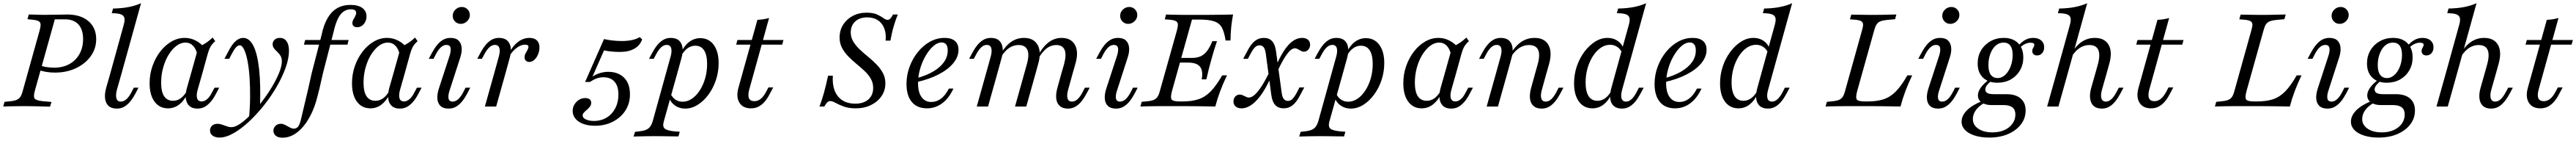

<svg xmlns="http://www.w3.org/2000/svg" viewBox="-29 -661 16024 875"><path d="M123.4 -2.4Q99.2 -2.4 74.2 -2Q49.2 -1.6 27.8 -1.2Q6.5 -0.8 -8.9 0L-0.8 -29L31.5 -32.3Q58.9 -34.7 74.2 -41.1Q89.5 -47.6 98 -60.5Q106.5 -73.4 112.9 -98.4L217.7 -472.6Q224.2 -496.8 223.4 -510.1Q222.6 -523.4 210.9 -529.8Q199.2 -536.3 172.6 -538.7L141.9 -541.9L150 -571Q164.5 -571 185.5 -570.2Q206.5 -569.4 231.5 -569Q256.5 -568.5 281.5 -569.4H285.5Q322.6 -569.4 349.6 -570.2Q376.6 -571 388.7 -571Q472.6 -571 521 -529.8Q569.4 -488.7 569.4 -417.7Q569.4 -359.7 535.5 -312.5Q501.6 -265.3 443.5 -237.9Q385.5 -210.5 312.9 -210.5Q283.1 -210.5 255.6 -215.3Q228.2 -220.2 208.1 -228.2L215.3 -257.3Q230.6 -250 255.2 -245.6Q279.8 -241.1 307.3 -241.1Q362.1 -241.1 402.4 -263.3Q442.7 -285.5 465.3 -325.8Q487.9 -366.1 487.9 -418.5Q487.9 -477.4 458.9 -509.3Q429.8 -541.1 375.8 -541.1H312.1L187.9 -98.4Q178.2 -62.9 185.5 -50.8Q192.7 -38.7 229.8 -33.9L291.1 -28.2L282.3 0.8Q266.9 0.8 248.4 0Q229.8 -0.8 208.9 -1.2Q187.9 -1.6 165.3 -2Q142.7 -2.4 119.4 -2.4H123.4Z M657.3 -206.5 740.3 -505.6Q748.4 -533.9 744.8 -549.6Q741.1 -565.3 722.6 -572.2Q704 -579 666.1 -579L674.2 -608.1Q728.2 -608.9 771.4 -617.3Q814.5 -625.8 848.4 -641.1L727.4 -206.5ZM698.4 -104.8Q689.5 -71 695.2 -50.8Q700.8 -30.6 722.6 -30.6Q741.1 -30.6 757.3 -45.2Q773.4 -59.7 787.9 -87.1L803.2 -116.9H832.3L814.5 -82.3Q800 -54.8 783.1 -33.5Q766.1 -12.1 745.2 0.4Q724.2 12.9 697.6 12.9Q664.5 12.9 646.4 -3.6Q628.2 -20.2 624.6 -49.6Q621 -79 631.5 -116.1L657.3 -206.5H727.4Z M1016.1 11.3Q962.9 11.3 932.3 -30.2Q901.6 -71.8 901.6 -144.4Q901.6 -200 919.4 -250.8Q937.1 -301.6 967.7 -341.1Q998.4 -380.6 1037.5 -403.2Q1076.6 -425.8 1120.2 -425.8Q1157.3 -425.8 1190.7 -408.1Q1224.2 -390.3 1249.2 -357.3L1199.2 -318.5Q1191.9 -355.6 1172.6 -376.2Q1153.2 -396.8 1124.2 -396.8Q1095.2 -396.8 1068.1 -376.2Q1041.1 -355.6 1019.8 -321Q998.4 -286.3 985.9 -241.5Q973.4 -196.8 973.4 -148.4Q973.4 -91.1 992.3 -63.3Q1011.3 -35.5 1047.6 -35.5Q1074.2 -35.5 1096.4 -52Q1118.5 -68.5 1136.3 -100.8L1135.5 -76.6Q1115.3 -34.7 1084.7 -11.7Q1054 11.3 1016.1 11.3ZM1159.7 -206.5 1205.6 -370.2Q1228.2 -379 1251.6 -394.4Q1275 -409.7 1293.5 -428.2L1309.7 -405.6Q1296.8 -394.4 1288.3 -383.1Q1279.8 -371.8 1274.2 -358.5Q1268.5 -345.2 1262.9 -325.8L1229.8 -206.5ZM1200.8 -104.8Q1191.1 -71 1197.2 -51.2Q1203.2 -31.5 1225 -31.5Q1242.7 -31.5 1259.3 -45.6Q1275.8 -59.7 1289.5 -87.1L1305.6 -116.9H1334.7L1316.1 -82.3Q1302.4 -54.8 1285.1 -33.5Q1267.7 -12.1 1247.2 0.4Q1226.6 12.9 1199.2 12.9Q1166.9 12.9 1148.8 -3.6Q1130.6 -20.2 1127 -49.6Q1123.4 -79 1133.9 -116.1L1159.7 -206.5H1229.8Z M1336.3 192.7Q1310.5 192.7 1294 181Q1277.4 169.4 1277.4 149.2Q1277.4 129.8 1290.7 118.5Q1304 107.3 1324.2 107.3Q1335.5 107.3 1346.4 110.5Q1357.3 113.7 1367.7 117.7Q1378.2 121.8 1388.7 125Q1399.2 128.2 1410.5 128.2Q1433.9 128.2 1465.7 106.5Q1497.6 84.7 1532.7 48.4Q1567.7 12.1 1602 -32.7Q1636.3 -77.4 1663.7 -123.4Q1691.1 -169.4 1707.7 -210.5Q1724.2 -251.6 1724.2 -280.6Q1724.2 -300.8 1715.7 -314.9Q1707.3 -329 1695.6 -339.5Q1683.9 -350 1675.4 -360.9Q1666.9 -371.8 1666.9 -386.3Q1666.9 -403.2 1679 -414.5Q1691.1 -425.8 1712.1 -425.8Q1738.7 -425.8 1753.6 -404.8Q1768.5 -383.9 1768.5 -346Q1768.5 -299.2 1748 -241.5Q1727.4 -183.9 1692.3 -123.4Q1657.3 -62.9 1612.1 -6.5Q1566.9 50 1518.5 94.8Q1470.2 139.5 1423 166.1Q1375.8 192.7 1336.3 192.7ZM1518.5 86.3Q1525.8 16.1 1526.6 -52Q1527.4 -120.2 1523.4 -179.4Q1519.4 -238.7 1510.5 -283.9Q1501.6 -329 1489.1 -354.4Q1476.6 -379.8 1462.1 -379.8Q1450.8 -379.8 1439.1 -367.3Q1427.4 -354.8 1412.1 -325.8L1396.8 -296H1366.9L1391.9 -342.7Q1413.7 -385.5 1436.3 -405.6Q1458.9 -425.8 1483.9 -425.8Q1521.8 -425.8 1546.8 -377.4Q1571.8 -329 1582.7 -231.9Q1593.5 -134.7 1587.9 11.3Q1578.2 23.4 1567.7 35.1Q1557.3 46.8 1545.2 59.3Q1533.1 71.8 1518.5 86.3Z M1909.7 -206.5 1971 -442.7Q1983.9 -505.6 2008.1 -547.6Q2032.3 -589.5 2068.1 -610.1Q2104 -630.6 2150.8 -630.6Q2198.4 -630.6 2224.6 -611.7Q2250.8 -592.7 2250.8 -558.9Q2250.8 -531.5 2233.9 -511.7Q2216.9 -491.9 2192.7 -491.9Q2179 -491.9 2171 -498.8Q2162.9 -505.6 2162.9 -517.7Q2162.9 -529 2169 -539.5Q2175 -550 2180.6 -560.5Q2186.3 -571 2186.3 -581.5Q2186.3 -603.2 2154 -603.2Q2112.1 -603.2 2086.3 -567.3Q2060.5 -531.5 2045.2 -459.7L1979.8 -206.5ZM1861.3 -383.9 1869.4 -412.9H2139.5L2132.3 -383.9ZM1958.1 -111.3 1947.6 -70.2Q1929.8 5.6 1897.6 64.5Q1865.3 123.4 1823.4 157.3Q1781.5 191.1 1733.9 193.5Q1704.8 194.4 1689.1 183.5Q1673.4 172.6 1671.8 152.4Q1671 133.9 1683.5 121Q1696 108.1 1714.5 107.3Q1726.6 106.5 1737.9 111.3Q1749.2 116.1 1759.3 122.2Q1769.4 128.2 1779.8 133.1Q1790.3 137.9 1800.8 137.1Q1816.1 136.3 1825.4 124.6Q1834.7 112.9 1841.9 84.7L1887.9 -108.9L1909.7 -206.5H1979.8Z M2275 11.3Q2221.8 11.3 2191.1 -30.2Q2160.5 -71.8 2160.5 -144.4Q2160.5 -200 2178.2 -250.8Q2196 -301.6 2226.6 -341.1Q2257.3 -380.6 2296.4 -403.2Q2335.5 -425.8 2379 -425.8Q2416.1 -425.8 2449.6 -408.1Q2483.1 -390.3 2508.1 -357.3L2458.1 -318.5Q2450.8 -355.6 2431.5 -376.2Q2412.1 -396.8 2383.1 -396.8Q2354 -396.8 2327 -376.2Q2300 -355.6 2278.6 -321Q2257.3 -286.3 2244.8 -241.5Q2232.3 -196.8 2232.3 -148.4Q2232.3 -91.1 2251.2 -63.3Q2270.2 -35.5 2306.5 -35.5Q2333.1 -35.5 2355.2 -52Q2377.4 -68.5 2395.2 -100.8L2394.4 -76.6Q2374.2 -34.7 2343.5 -11.7Q2312.9 11.3 2275 11.3ZM2418.5 -206.5 2464.5 -370.2Q2487.1 -379 2510.5 -394.4Q2533.9 -409.7 2552.4 -428.2L2568.5 -405.6Q2555.6 -394.4 2547.2 -383.1Q2538.7 -371.8 2533.1 -358.5Q2527.4 -345.2 2521.8 -325.8L2488.7 -206.5ZM2459.7 -104.8Q2450 -71 2456 -51.2Q2462.1 -31.5 2483.9 -31.5Q2501.6 -31.5 2518.1 -45.6Q2534.7 -59.7 2548.4 -87.1L2564.5 -116.9H2593.5L2575 -82.3Q2561.3 -54.8 2544 -33.5Q2526.6 -12.1 2506 0.4Q2485.5 12.9 2458.1 12.9Q2425.8 12.9 2407.7 -3.6Q2389.5 -20.2 2385.9 -49.6Q2382.3 -79 2392.7 -116.1L2418.5 -206.5H2488.7Z M2768.5 -102.4Q2757.3 -70.2 2760.9 -50.4Q2764.5 -30.6 2786.3 -30.6Q2804.8 -30.6 2821 -45.2Q2837.1 -59.7 2851.6 -87.1L2866.9 -116.9H2896L2878.2 -82.3Q2863.7 -54.8 2846.8 -33.5Q2829.8 -12.1 2808.9 0.4Q2787.9 12.9 2761.3 12.9Q2728.2 12.9 2710.9 -3.6Q2693.5 -20.2 2691.5 -48.8Q2689.5 -77.4 2701.6 -113.7L2766.1 -310.5Q2777.4 -343.5 2773.8 -362.9Q2770.2 -382.3 2747.6 -382.3Q2729.8 -382.3 2713.7 -367.7Q2697.6 -353.2 2683.1 -325.8L2667.7 -296H2637.9L2656.5 -330.6Q2671 -358.1 2687.9 -379.4Q2704.8 -400.8 2725.8 -413.3Q2746.8 -425.8 2773.4 -425.8Q2806.5 -425.8 2823.4 -409.3Q2840.3 -392.7 2842.7 -364.5Q2845.2 -336.3 2832.3 -299.2ZM2837.1 -512.9Q2816.1 -512.9 2801.6 -527.4Q2787.1 -541.9 2787.1 -562.9Q2787.1 -585.5 2804 -601.6Q2821 -617.7 2843.5 -617.7Q2864.5 -617.7 2879 -603.2Q2893.5 -588.7 2893.5 -567.7Q2893.5 -546 2876.6 -529.4Q2859.7 -512.9 2837.1 -512.9Z M3045.2 -206.5 3073.4 -308.1Q3083.1 -341.9 3077.4 -362.1Q3071.8 -382.3 3049.2 -382.3Q3031.5 -382.3 3015.3 -367.7Q2999.2 -353.2 2984.7 -325.8L2968.5 -296H2939.5L2958.1 -330.6Q2972.6 -358.1 2989.5 -379.4Q3006.5 -400.8 3027.4 -413.3Q3048.4 -425.8 3075 -425.8Q3108.1 -425.8 3126.2 -409.3Q3144.4 -392.7 3148 -363.7Q3151.6 -334.7 3140.3 -296.8L3115.3 -206.5ZM2987.1 0 3045.2 -206.5H3115.3L3057.3 0ZM3263.7 -276.6Q3250 -276.6 3241.9 -284.7Q3233.9 -292.7 3233.9 -305.6Q3233.9 -318.5 3240.3 -329.8Q3246.8 -341.1 3252.4 -351.6Q3258.1 -362.1 3258.1 -371Q3258.1 -383.9 3236.3 -383.9Q3212.1 -383.9 3185.1 -364.1Q3158.1 -344.4 3138.7 -311.3L3139.5 -334.7Q3162.9 -379 3195.2 -402.4Q3227.4 -425.8 3264.5 -425.8Q3294.4 -425.8 3310.5 -410.5Q3326.6 -395.2 3326.6 -366.9Q3326.6 -343.5 3317.7 -323Q3308.9 -302.4 3294.4 -289.5Q3279.8 -276.6 3263.7 -276.6Z M3671.8 119.4Q3630.6 119.4 3599.6 108.1Q3568.5 96.8 3550.8 75.8Q3533.1 54.8 3533.1 28.2Q3533.1 -4.8 3556.5 -28.6Q3579.8 -52.4 3612.1 -52.4Q3629 -52.4 3638.7 -44.8Q3648.4 -37.1 3648.4 -22.6Q3648.4 -9.7 3640.3 0.8Q3632.3 11.3 3621.8 20.2Q3611.3 29 3603.2 37.5Q3595.2 46 3595.2 55.6Q3595.2 71 3615.3 80.2Q3635.5 89.5 3665.3 89.5Q3710.5 89.5 3744.8 68.5Q3779 47.6 3798.4 10.5Q3817.7 -26.6 3817.7 -74.2Q3817.7 -126.6 3793.5 -154Q3769.4 -181.5 3724.2 -181.5Q3702.4 -181.5 3683.1 -174.6Q3663.7 -167.7 3640.3 -152.4H3610.5L3728.2 -418.5Q3754 -412.9 3781.5 -409.7Q3808.9 -406.5 3839.5 -406.5Q3874.2 -406.5 3902.4 -412.5Q3930.6 -418.5 3950 -430.6L3965.3 -416.9Q3952.4 -379 3916.9 -358.9Q3881.5 -338.7 3827.4 -338.7Q3800.8 -338.7 3775.4 -341.1Q3750 -343.5 3728.2 -348.4L3656.5 -185.5Q3676.6 -199.2 3702.4 -207.3Q3728.2 -215.3 3754 -215.3Q3816.1 -215.3 3852.8 -179Q3889.5 -142.7 3889.5 -75Q3889.5 -19.4 3861.3 24.6Q3833.1 68.5 3783.5 94Q3733.9 119.4 3671.8 119.4Z M4326.6 -424.2Q4379.8 -424.2 4410.5 -382.7Q4441.1 -341.1 4441.1 -269.4Q4441.1 -214.5 4424.2 -164.1Q4407.3 -113.7 4377.8 -73.8Q4348.4 -33.9 4310.9 -10.5Q4273.4 12.9 4233.1 12.9Q4197.6 12.9 4170.6 -5.6Q4143.5 -24.2 4133.1 -54.8L4142.7 -78.2Q4154 -54.8 4173.4 -42.3Q4192.7 -29.8 4216.9 -29.8Q4247.6 -29.8 4275 -48.4Q4302.4 -66.9 4323.8 -100Q4345.2 -133.1 4357.3 -175Q4369.4 -216.9 4369.4 -263.7Q4369.4 -319.4 4350.8 -348.4Q4332.3 -377.4 4295.2 -377.4Q4269.4 -377.4 4246.4 -360.5Q4223.4 -343.5 4207.3 -312.1L4208.1 -336.3Q4228.2 -379 4258.9 -401.6Q4289.5 -424.2 4326.6 -424.2ZM4113.7 -206.5 4141.9 -308.1Q4151.6 -341.9 4146 -362.1Q4140.3 -382.3 4117.7 -382.3Q4100 -382.3 4083.9 -367.7Q4067.7 -353.2 4053.2 -325.8L4037.1 -296H4008.1L4026.6 -330.6Q4041.1 -358.1 4058.1 -379.4Q4075 -400.8 4096 -413.3Q4116.9 -425.8 4143.5 -425.8Q4176.6 -425.8 4194.8 -409.3Q4212.9 -392.7 4216.5 -363.7Q4220.2 -334.7 4208.9 -296.8L4183.9 -206.5ZM4041.1 183.9Q4016.1 183.9 3994.8 184.3Q3973.4 184.7 3953.6 185.1Q3933.9 185.5 3912.1 186.3L3921 157.3L3946.8 154Q3972.6 151.6 3989.1 144.8Q4005.6 137.9 4015.3 124.6Q4025 111.3 4031.5 89.5L4113.7 -206.5H4183.9L4100 92.7Q4091.1 123.4 4104.8 136.3Q4118.5 149.2 4165.3 154L4199.2 156.5L4191.1 185.5Q4171.8 185.5 4147.2 185.1Q4122.6 184.7 4095.6 184.3Q4068.5 183.9 4038.7 183.9H4039.5Z M4589.5 -206.5 4682.3 -537.9Q4700.8 -538.7 4719.4 -541.5Q4737.9 -544.4 4754.8 -549.2L4659.7 -206.5ZM4550 -383.9 4558.1 -412.9H4844.4L4836.3 -383.9ZM4641.9 11.3Q4591.9 11.3 4570.2 -24.2Q4548.4 -59.7 4564.5 -116.9L4589.5 -206.5H4659.7L4631.5 -105.6Q4621.8 -69.4 4629.8 -51.2Q4637.9 -33.1 4663.7 -33.1Q4684.7 -33.1 4702.4 -47.2Q4720.2 -61.3 4735.5 -89.5L4750.8 -118.5H4780.6L4755.6 -71.8Q4744.4 -50 4728.2 -31Q4712.1 -12.1 4691.1 -0.4Q4670.2 11.3 4641.9 11.3Z M5294.4 11.3Q5250 11.3 5219.4 0Q5188.7 -11.3 5168.5 -22.6Q5148.4 -33.9 5135.5 -33.9Q5125.8 -33.9 5117.3 -26.2Q5108.9 -18.5 5098.4 0H5068.5Q5083.1 -38.7 5095.6 -83.1Q5108.1 -127.4 5121.8 -191.1H5151.6Q5146 -109.7 5182.7 -63.7Q5219.4 -17.7 5291.1 -17.7Q5342.7 -17.7 5372.6 -44Q5402.4 -70.2 5402.4 -115.3Q5402.4 -146.8 5387.5 -172.6Q5372.6 -198.4 5348.8 -220.6Q5325 -242.7 5298.4 -264.5Q5271.8 -286.3 5248 -310.5Q5224.2 -334.7 5208.9 -363.3Q5193.5 -391.9 5193.5 -428.2Q5193.5 -472.6 5215.3 -507.3Q5237.1 -541.9 5275 -562.1Q5312.9 -582.3 5361.3 -582.3Q5401.6 -582.3 5425.8 -571.4Q5450 -560.5 5465.3 -549.2Q5480.6 -537.9 5492.7 -537.9Q5501.6 -537.9 5509.3 -546Q5516.9 -554 5525.8 -571H5555.6Q5542.7 -540.3 5530.6 -499.6Q5518.5 -458.9 5509.7 -408.9H5479.8Q5483.9 -453.2 5471 -485.9Q5458.1 -518.5 5431 -535.9Q5404 -553.2 5364.5 -553.2Q5318.5 -553.2 5290.7 -527.8Q5262.9 -502.4 5262.9 -459.7Q5262.9 -429 5278.6 -403.2Q5294.4 -377.4 5318.5 -354.4Q5342.7 -331.5 5370.6 -308.9Q5398.4 -286.3 5422.6 -261.7Q5446.8 -237.1 5462.5 -208.5Q5478.2 -179.8 5478.2 -143.5Q5478.2 -99.2 5454.4 -64.5Q5430.6 -29.8 5389.1 -9.3Q5347.6 11.3 5294.4 11.3Z M5737.1 11.3Q5675.8 11.3 5642.7 -28.2Q5609.7 -67.7 5609.7 -139.5Q5609.7 -196 5629 -247.6Q5648.4 -299.2 5681.5 -339.5Q5714.5 -379.8 5756.9 -402.8Q5799.2 -425.8 5846.8 -425.8Q5888.7 -425.8 5910.9 -406.9Q5933.1 -387.9 5933.1 -351.6Q5933.1 -308.1 5900.8 -269Q5868.5 -229.8 5809.3 -199.2Q5750 -168.5 5669.4 -150.8L5670.2 -175Q5733.1 -191.9 5776.6 -217.7Q5820.2 -243.5 5843.1 -276.2Q5866.1 -308.9 5866.1 -347.6Q5866.1 -372.6 5856.5 -385.1Q5846.8 -397.6 5828.2 -397.6Q5802.4 -397.6 5776.6 -375Q5750.8 -352.4 5729 -315.3Q5707.3 -278.2 5694.4 -233.9Q5681.5 -189.5 5681.5 -145.2Q5681.5 -88.7 5703.2 -58.5Q5725 -28.2 5764.5 -28.2Q5796.8 -28.2 5824.2 -48.8Q5851.6 -69.4 5873.4 -111.3H5901.6Q5874.2 -51.6 5831.9 -20.2Q5789.5 11.3 5737.1 11.3Z M6342.7 -206.5 6358.1 -262.1Q6375 -321 6361.7 -351.2Q6348.4 -381.5 6307.3 -381.5Q6270.2 -381.5 6239.5 -356.9Q6208.9 -332.3 6181.5 -279.8V-300Q6212.9 -363.7 6252 -394.8Q6291.1 -425.8 6340.3 -425.8Q6400.8 -425.8 6425.4 -382.3Q6450 -338.7 6429 -265.3L6412.9 -206.5ZM6573.4 -206.5 6590.3 -264.5Q6605.6 -321.8 6593.1 -351.6Q6580.6 -381.5 6541.1 -381.5Q6505.6 -381.5 6476.2 -356.5Q6446.8 -331.5 6419.4 -279.8V-300Q6450.8 -363.7 6489.1 -394.8Q6527.4 -425.8 6574.2 -425.8Q6633.1 -425.8 6657.3 -382.7Q6681.5 -339.5 6661.3 -268.5L6643.5 -206.5ZM6104.8 -206.5 6133.1 -308.1Q6142.7 -341.9 6137.1 -362.1Q6131.5 -382.3 6108.9 -382.3Q6091.1 -382.3 6075 -367.7Q6058.9 -353.2 6044.4 -325.8L6028.2 -296H5999.2L6017.7 -330.6Q6032.3 -358.1 6049.2 -379.4Q6066.1 -400.8 6087.1 -413.3Q6108.1 -425.8 6134.7 -425.8Q6167.7 -425.8 6185.9 -409.3Q6204 -392.7 6207.7 -363.7Q6211.3 -334.7 6200 -296.8L6175 -206.5ZM6046.8 0 6104.8 -206.5H6175L6116.9 0ZM6284.7 0 6342.7 -206.5H6412.9L6354.8 0ZM6615.3 -104.8Q6605.6 -71 6611.3 -50.8Q6616.9 -30.6 6639.5 -30.6Q6657.3 -30.6 6673.4 -45.2Q6689.5 -59.7 6704 -87.1L6719.4 -116.9H6749.2L6730.6 -82.3Q6716.1 -54.8 6699.2 -33.5Q6682.3 -12.1 6661.3 0.4Q6640.3 12.9 6613.7 12.9Q6581.5 12.9 6562.9 -3.6Q6544.4 -20.2 6541.1 -49.6Q6537.9 -79 6548.4 -116.1L6573.4 -206.5H6643.5Z M6920.2 -102.4Q6908.9 -70.2 6912.5 -50.4Q6916.1 -30.6 6937.9 -30.6Q6956.5 -30.6 6972.6 -45.2Q6988.7 -59.7 7003.2 -87.1L7018.5 -116.9H7047.6L7029.8 -82.3Q7015.3 -54.8 6998.4 -33.5Q6981.5 -12.1 6960.5 0.4Q6939.5 12.9 6912.9 12.9Q6879.8 12.9 6862.5 -3.6Q6845.2 -20.2 6843.1 -48.8Q6841.1 -77.4 6853.2 -113.7L6917.7 -310.5Q6929 -343.5 6925.4 -362.9Q6921.8 -382.3 6899.2 -382.3Q6881.5 -382.3 6865.3 -367.7Q6849.2 -353.2 6834.7 -325.8L6819.4 -296H6789.5L6808.1 -330.6Q6822.6 -358.1 6839.5 -379.4Q6856.5 -400.8 6877.4 -413.3Q6898.4 -425.8 6925 -425.8Q6958.1 -425.8 6975 -409.3Q6991.9 -392.7 6994.4 -364.5Q6996.8 -336.3 6983.9 -299.2ZM6988.7 -512.9Q6967.7 -512.9 6953.2 -527.4Q6938.7 -541.9 6938.7 -562.9Q6938.7 -585.5 6955.6 -601.6Q6972.6 -617.7 6995.2 -617.7Q7016.1 -617.7 7030.6 -603.2Q7045.2 -588.7 7045.2 -567.7Q7045.2 -546 7028.2 -529.4Q7011.3 -512.9 6988.7 -512.9Z M7197.6 -2.4Q7172.6 -2.4 7148 -2Q7123.4 -1.6 7101.6 -1.2Q7079.8 -0.8 7064.5 0L7072.6 -29L7104.8 -32.3Q7132.3 -34.7 7147.6 -41.1Q7162.9 -47.6 7171.4 -60.5Q7179.8 -73.4 7186.3 -98.4L7291.9 -472.6Q7298.4 -496.8 7297.6 -510.1Q7296.8 -523.4 7285.5 -529.8Q7274.2 -536.3 7246.8 -538.7L7216.1 -541.1L7224.2 -571Q7237.9 -570.2 7259.3 -569.8Q7280.6 -569.4 7305.6 -569Q7330.6 -568.5 7355.6 -568.5H7453.2Q7485.5 -568.5 7517.3 -569Q7549.2 -569.4 7580.6 -569.8Q7612.1 -570.2 7641.1 -571Q7633.9 -533.9 7629.8 -496Q7625.8 -458.1 7625 -409.7H7594.4Q7587.1 -459.7 7572.2 -488.3Q7557.3 -516.9 7524.6 -528.2Q7491.9 -539.5 7432.3 -539.5H7385.5L7261.3 -96.8Q7250 -55.6 7258.9 -43.5Q7267.7 -31.5 7308.9 -31.5H7327.4Q7384.7 -31.5 7426.2 -45.2Q7467.7 -58.9 7502 -94Q7536.3 -129 7573.4 -193.5H7603.2Q7577.4 -139.5 7560.1 -93.1Q7542.7 -46.8 7530.6 0Q7494.4 -0.8 7462.5 -1.2Q7430.6 -1.6 7397.2 -2Q7363.7 -2.4 7322.6 -2.4H7199.2ZM7284.7 -272.6 7292.7 -301.6H7462.9L7454.8 -272.6ZM7446 -168.5Q7452.4 -202.4 7446 -225.8Q7439.5 -249.2 7419 -260.9Q7398.4 -272.6 7360.5 -272.6L7385.5 -301.6Q7418.5 -301.6 7441.1 -312.5Q7463.7 -323.4 7480.6 -346.4Q7497.6 -369.4 7512.1 -405.6H7541.1Q7525 -358.1 7517.7 -332.7Q7510.5 -307.3 7504.8 -287.1Q7497.6 -262.1 7491.1 -236.7Q7484.7 -211.3 7475 -168.5Z M7955.6 11.3Q7922.6 11.3 7903.6 -8.9Q7884.7 -29 7879 -71L7844.4 -329.8Q7840.3 -356.5 7831 -368.1Q7821.8 -379.8 7805.6 -379.8Q7790.3 -379.8 7777.8 -368.1Q7765.3 -356.5 7750 -327.4L7733.1 -296H7704L7729 -342.7Q7751.6 -387.1 7776.2 -406.5Q7800.8 -425.8 7832.3 -425.8Q7865.3 -425.8 7883.9 -405.6Q7902.4 -385.5 7908.1 -343.5L7943.5 -84.7Q7946.8 -58.9 7956.5 -46.8Q7966.1 -34.7 7982.3 -34.7Q7996.8 -34.7 8009.3 -46Q8021.8 -57.3 8037.9 -87.1L8054 -118.5H8083.9L8058.9 -71.8Q8035.5 -26.6 8011.3 -7.7Q7987.1 11.3 7955.6 11.3ZM7693.5 11.3Q7670.2 11.3 7656.9 -0.4Q7643.5 -12.1 7643.5 -31.5Q7643.5 -50 7654.8 -62.1Q7666.1 -74.2 7682.3 -74.2Q7691.1 -74.2 7698.4 -71Q7705.6 -67.7 7712.5 -64.5Q7719.4 -61.3 7725.8 -58.5Q7732.3 -55.6 7738.7 -55.6Q7756.5 -55.6 7776.6 -73.8Q7796.8 -91.9 7819.8 -127.8Q7842.7 -163.7 7868.5 -216.1L7879.8 -189.5Q7851.6 -125 7821 -80.2Q7790.3 -35.5 7758.1 -12.1Q7725.8 11.3 7693.5 11.3ZM7916.1 -216.1 7903.2 -237.9Q7941.9 -333.1 7983.1 -379.4Q8024.2 -425.8 8071 -425.8Q8093.5 -425.8 8106.9 -414.5Q8120.2 -403.2 8120.2 -383.9Q8120.2 -365.3 8108.9 -352.8Q8097.6 -340.3 8081.5 -340.3Q8073.4 -340.3 8066.1 -344Q8058.9 -347.6 8052.4 -351.2Q8046 -354.8 8039.5 -358.1Q8033.1 -361.3 8025.8 -361.3Q8003.2 -361.3 7975.8 -324.2Q7948.4 -287.1 7916.1 -216.1Z M8466.9 -424.2Q8520.2 -424.2 8550.8 -382.7Q8581.5 -341.1 8581.5 -269.4Q8581.5 -214.5 8564.5 -164.1Q8547.6 -113.7 8518.1 -73.8Q8488.7 -33.9 8451.2 -10.5Q8413.7 12.9 8373.4 12.9Q8337.9 12.9 8310.9 -5.6Q8283.9 -24.2 8273.4 -54.8L8283.1 -78.2Q8294.4 -54.8 8313.7 -42.3Q8333.1 -29.8 8357.3 -29.8Q8387.9 -29.8 8415.3 -48.4Q8442.7 -66.9 8464.1 -100Q8485.5 -133.1 8497.6 -175Q8509.7 -216.9 8509.7 -263.7Q8509.7 -319.4 8491.1 -348.4Q8472.6 -377.4 8435.5 -377.4Q8409.7 -377.4 8386.7 -360.5Q8363.7 -343.5 8347.6 -312.1L8348.4 -336.3Q8368.5 -379 8399.2 -401.6Q8429.8 -424.2 8466.9 -424.2ZM8254 -206.5 8282.3 -308.1Q8291.9 -341.9 8286.3 -362.1Q8280.6 -382.3 8258.1 -382.3Q8240.3 -382.3 8224.2 -367.7Q8208.1 -353.2 8193.5 -325.8L8177.4 -296H8148.4L8166.9 -330.6Q8181.5 -358.1 8198.4 -379.4Q8215.3 -400.8 8236.3 -413.3Q8257.3 -425.8 8283.9 -425.8Q8316.9 -425.8 8335.1 -409.3Q8353.2 -392.7 8356.9 -363.7Q8360.5 -334.7 8349.2 -296.8L8324.2 -206.5ZM8181.5 183.9Q8156.5 183.9 8135.1 184.3Q8113.7 184.7 8094 185.1Q8074.2 185.5 8052.4 186.3L8061.3 157.3L8087.1 154Q8112.9 151.6 8129.4 144.8Q8146 137.9 8155.6 124.6Q8165.3 111.3 8171.8 89.5L8254 -206.5H8324.2L8240.3 92.7Q8231.5 123.4 8245.2 136.3Q8258.9 149.2 8305.6 154L8339.5 156.5L8331.5 185.5Q8312.1 185.5 8287.5 185.1Q8262.9 184.7 8235.9 184.3Q8208.9 183.9 8179 183.9H8179.8Z M8814.5 11.3Q8761.3 11.3 8730.6 -30.2Q8700 -71.8 8700 -144.4Q8700 -200 8717.7 -250.8Q8735.5 -301.6 8766.1 -341.1Q8796.8 -380.6 8835.9 -403.2Q8875 -425.8 8918.5 -425.8Q8955.6 -425.8 8989.1 -408.1Q9022.6 -390.3 9047.6 -357.3L8997.6 -318.5Q8990.3 -355.6 8971 -376.2Q8951.6 -396.8 8922.6 -396.8Q8893.5 -396.8 8866.5 -376.2Q8839.5 -355.6 8818.1 -321Q8796.8 -286.3 8784.3 -241.5Q8771.8 -196.8 8771.8 -148.4Q8771.8 -91.1 8790.7 -63.3Q8809.7 -35.5 8846 -35.5Q8872.6 -35.5 8894.8 -52Q8916.9 -68.5 8934.7 -100.8L8933.9 -76.6Q8913.7 -34.7 8883.1 -11.7Q8852.4 11.3 8814.5 11.3ZM8958.1 -206.5 9004 -370.2Q9026.6 -379 9050 -394.4Q9073.4 -409.7 9091.9 -428.2L9108.1 -405.6Q9095.2 -394.4 9086.7 -383.1Q9078.2 -371.8 9072.6 -358.5Q9066.9 -345.2 9061.3 -325.8L9028.2 -206.5ZM8999.2 -104.8Q8989.5 -71 8995.6 -51.2Q9001.6 -31.5 9023.4 -31.5Q9041.1 -31.5 9057.7 -45.6Q9074.2 -59.7 9087.9 -87.1L9104 -116.9H9133.1L9114.5 -82.3Q9100.8 -54.8 9083.5 -33.5Q9066.1 -12.1 9045.6 0.4Q9025 12.9 8997.6 12.9Q8965.3 12.9 8947.2 -3.6Q8929 -20.2 8925.4 -49.6Q8921.8 -79 8932.3 -116.1L8958.1 -206.5H9028.2Z M9520.2 -206.5 9535.5 -260.5Q9552.4 -321 9538.7 -351.2Q9525 -381.5 9482.3 -381.5Q9444.4 -381.5 9412.5 -356.9Q9380.6 -332.3 9353.2 -279.8V-300Q9384.7 -363.7 9425 -394.8Q9465.3 -425.8 9516.1 -425.8Q9578.2 -425.8 9602.8 -381.9Q9627.4 -337.9 9606.5 -262.9L9590.3 -206.5ZM9276.6 -206.5 9304.8 -308.1Q9314.5 -341.9 9308.9 -362.1Q9303.2 -382.3 9280.6 -382.3Q9262.9 -382.3 9246.8 -367.7Q9230.6 -353.2 9216.1 -325.8L9200 -296H9171L9189.5 -330.6Q9204 -358.1 9221 -379.4Q9237.9 -400.8 9258.9 -413.3Q9279.8 -425.8 9306.5 -425.8Q9339.5 -425.8 9357.7 -409.3Q9375.8 -392.7 9379.4 -363.7Q9383.1 -334.7 9371.8 -296.8L9346.8 -206.5ZM9218.5 0 9276.6 -206.5H9346.8L9288.7 0ZM9562.1 -104.8Q9552.4 -71 9558.1 -50.8Q9563.7 -30.6 9586.3 -30.6Q9604 -30.6 9620.2 -45.2Q9636.3 -59.7 9650.8 -87.1L9666.1 -116.9H9696L9677.4 -82.3Q9662.9 -54.8 9646 -33.5Q9629 -12.1 9608.1 0.4Q9587.1 12.9 9560.5 12.9Q9528.2 12.9 9509.7 -3.6Q9491.1 -20.2 9487.9 -49.6Q9484.7 -79 9495.2 -116.1L9520.2 -206.5H9590.3Z M9876.6 11.3Q9823.4 11.3 9792.7 -30.2Q9762.1 -71.8 9762.1 -143.5Q9762.1 -198.4 9779 -248.8Q9796 -299.2 9825.8 -339.1Q9855.6 -379 9892.7 -402.4Q9929.8 -425.8 9970.2 -425.8Q10006.5 -425.8 10033.5 -407.3Q10060.5 -388.7 10070.2 -358.1L10060.5 -334.7Q10049.2 -358.1 10029.8 -370.6Q10010.5 -383.1 9986.3 -383.1Q9955.6 -383.1 9928.2 -364.5Q9900.8 -346 9879.4 -312.9Q9858.1 -279.8 9846 -237.9Q9833.9 -196 9833.9 -149.2Q9833.9 -93.5 9852.4 -64.5Q9871 -35.5 9908.1 -35.5Q9933.9 -35.5 9956.9 -52.4Q9979.8 -69.4 9996 -100.8L9995.2 -76.6Q9975 -34.7 9944.8 -11.7Q9914.5 11.3 9876.6 11.3ZM10019.4 -206.5 10102.4 -505.6Q10110.5 -533.9 10106.9 -549.6Q10103.2 -565.3 10084.7 -572.2Q10066.1 -579 10028.2 -579L10036.3 -608.1Q10090.3 -608.9 10133.5 -617.3Q10176.6 -625.8 10210.5 -641.1L10089.5 -206.5ZM10061.3 -104.8Q10051.6 -71 10057.3 -50.8Q10062.9 -30.6 10085.5 -30.6Q10103.2 -30.6 10119.4 -45.2Q10135.5 -59.7 10150 -87.1L10165.3 -116.9H10195.2L10176.6 -82.3Q10162.1 -54.8 10145.2 -33.5Q10128.2 -12.1 10107.3 0.4Q10086.3 12.9 10059.7 12.9Q10027.4 12.9 10008.9 -3.6Q9990.3 -20.2 9987.1 -49.6Q9983.9 -79 9994.4 -116.1L10019.4 -206.5H10089.5Z M10390.3 11.3Q10329 11.3 10296 -28.2Q10262.9 -67.7 10262.9 -139.5Q10262.9 -196 10282.3 -247.6Q10301.6 -299.2 10334.7 -339.5Q10367.7 -379.8 10410.1 -402.8Q10452.4 -425.8 10500 -425.8Q10541.9 -425.8 10564.1 -406.9Q10586.3 -387.9 10586.3 -351.6Q10586.3 -308.1 10554 -269Q10521.8 -229.8 10462.5 -199.2Q10403.2 -168.5 10322.6 -150.8L10323.4 -175Q10386.3 -191.9 10429.8 -217.7Q10473.4 -243.5 10496.4 -276.2Q10519.4 -308.9 10519.4 -347.6Q10519.4 -372.6 10509.7 -385.1Q10500 -397.6 10481.5 -397.6Q10455.6 -397.6 10429.8 -375Q10404 -352.4 10382.3 -315.3Q10360.5 -278.2 10347.6 -233.9Q10334.7 -189.5 10334.7 -145.2Q10334.7 -88.7 10356.5 -58.5Q10378.2 -28.2 10417.7 -28.2Q10450 -28.2 10477.4 -48.8Q10504.8 -69.4 10526.6 -111.3H10554.8Q10527.4 -51.6 10485.1 -20.2Q10442.7 11.3 10390.3 11.3Z M10784.7 11.3Q10731.5 11.3 10700.8 -30.2Q10670.2 -71.8 10670.2 -143.5Q10670.2 -198.4 10687.1 -248.8Q10704 -299.2 10733.9 -339.1Q10763.7 -379 10800.8 -402.4Q10837.9 -425.8 10878.2 -425.8Q10914.5 -425.8 10941.5 -407.3Q10968.5 -388.7 10978.2 -358.1L10968.5 -334.7Q10957.3 -358.1 10937.9 -370.6Q10918.5 -383.1 10894.4 -383.1Q10863.7 -383.1 10836.3 -364.5Q10808.9 -346 10787.5 -312.9Q10766.1 -279.8 10754 -237.9Q10741.9 -196 10741.9 -149.2Q10741.9 -93.5 10760.5 -64.5Q10779 -35.5 10816.1 -35.5Q10841.9 -35.5 10864.9 -52.4Q10887.9 -69.4 10904 -100.8L10903.2 -76.6Q10883.1 -34.7 10852.8 -11.7Q10822.6 11.3 10784.7 11.3ZM10927.4 -206.5 11010.5 -505.6Q11018.5 -533.9 11014.9 -549.6Q11011.3 -565.3 10992.7 -572.2Q10974.2 -579 10936.3 -579L10944.4 -608.1Q10998.4 -608.9 11041.5 -617.3Q11084.7 -625.8 11118.5 -641.1L10997.6 -206.5ZM10969.4 -104.8Q10959.7 -71 10965.3 -50.8Q10971 -30.6 10993.5 -30.6Q11011.3 -30.6 11027.4 -45.2Q11043.5 -59.7 11058.1 -87.1L11073.4 -116.9H11103.2L11084.7 -82.3Q11070.2 -54.8 11053.2 -33.5Q11036.3 -12.1 11015.3 0.4Q10994.4 12.9 10967.7 12.9Q10935.5 12.9 10916.9 -3.6Q10898.4 -20.2 10895.2 -49.6Q10891.9 -79 10902.4 -116.1L10927.4 -206.5H10997.6Z M11459.7 -2.4Q11435.5 -2.4 11410.5 -2Q11385.5 -1.6 11363.7 -1.2Q11341.9 -0.8 11326.6 0L11334.7 -29L11366.9 -32.3Q11394.4 -34.7 11409.7 -41.1Q11425 -47.6 11433.5 -60.5Q11441.9 -73.4 11448.4 -98.4L11553.2 -472.6Q11560.5 -496.8 11559.7 -510.1Q11558.9 -523.4 11547.6 -529.8Q11536.3 -536.3 11508.9 -538.7L11478.2 -541.1L11486.3 -570.2Q11500 -570.2 11521.4 -569.8Q11542.7 -569.4 11567.7 -569Q11592.7 -568.5 11617.7 -568.5H11618.5Q11646 -568.5 11673 -569Q11700 -569.4 11724.2 -570.2Q11748.4 -571 11766.9 -571L11758.9 -541.9L11707.3 -537.1Q11682.3 -534.7 11667.3 -528.6Q11652.4 -522.6 11644 -509.7Q11635.5 -496.8 11629 -472.6L11523.4 -96.8Q11512.1 -55.6 11521 -43.5Q11529.8 -31.5 11571 -31.5H11589.5Q11646.8 -31.5 11688.3 -45.2Q11729.8 -58.9 11764.1 -94Q11798.4 -129 11835.5 -193.5H11865.3Q11839.5 -139.5 11822.2 -93.1Q11804.8 -46.8 11792.7 0Q11756.5 -0.8 11724.6 -1.2Q11692.7 -1.6 11659.3 -2Q11625.8 -2.4 11584.7 -2.4H11461.3Z M12033.9 -102.4Q12022.6 -70.2 12026.2 -50.4Q12029.8 -30.6 12051.6 -30.6Q12070.2 -30.6 12086.3 -45.2Q12102.4 -59.7 12116.9 -87.1L12132.3 -116.9H12161.3L12143.5 -82.3Q12129 -54.8 12112.1 -33.5Q12095.2 -12.1 12074.2 0.4Q12053.2 12.9 12026.6 12.9Q11993.5 12.9 11976.2 -3.6Q11958.9 -20.2 11956.9 -48.8Q11954.8 -77.4 11966.9 -113.7L12031.5 -310.5Q12042.7 -343.5 12039.1 -362.9Q12035.5 -382.3 12012.9 -382.3Q11995.2 -382.3 11979 -367.7Q11962.9 -353.2 11948.4 -325.8L11933.1 -296H11903.2L11921.8 -330.6Q11936.3 -358.1 11953.2 -379.4Q11970.2 -400.8 11991.1 -413.3Q12012.1 -425.8 12038.7 -425.8Q12071.8 -425.8 12088.7 -409.3Q12105.6 -392.7 12108.1 -364.5Q12110.5 -336.3 12097.6 -299.2ZM12102.4 -512.9Q12081.5 -512.9 12066.9 -527.4Q12052.4 -541.9 12052.4 -562.9Q12052.4 -585.5 12069.4 -601.6Q12086.3 -617.7 12108.9 -617.7Q12129.8 -617.7 12144.4 -603.2Q12158.9 -588.7 12158.9 -567.7Q12158.9 -546 12141.9 -529.4Q12125 -512.9 12102.4 -512.9Z M12345.2 192.7Q12293.5 192.7 12254.4 180.2Q12215.3 167.7 12194 145.6Q12172.6 123.4 12172.6 94.4Q12172.6 57.3 12205.2 24.2Q12237.9 -8.9 12300 -33.9L12315.3 -22.6Q12280.6 -4 12261.7 22.2Q12242.7 48.4 12242.7 77.4Q12242.7 114.5 12276.2 137.5Q12309.7 160.5 12365.3 160.5Q12406.5 160.5 12438.3 146.4Q12470.2 132.3 12488.7 106.9Q12507.3 81.5 12507.3 49.2Q12507.3 20.2 12489.1 5.6Q12471 -8.9 12434.7 -8.9H12358.9Q12321 -8.9 12297.6 -25Q12274.2 -41.1 12274.2 -69.4Q12274.2 -91.9 12291.5 -116.5Q12308.9 -141.1 12345.2 -168.5L12358.1 -159.7Q12337.1 -141.9 12328.6 -129.8Q12320.2 -117.7 12320.2 -105.6Q12320.2 -91.1 12332.7 -83.9Q12345.2 -76.6 12371.8 -76.6H12452.4Q12508.9 -76.6 12539.9 -50Q12571 -23.4 12571 24.2Q12571 73.4 12541.5 111.3Q12512.1 149.2 12461.3 171Q12410.5 192.7 12345.2 192.7ZM12395.2 -147.6Q12338.7 -147.6 12305.6 -179.4Q12272.6 -211.3 12272.6 -266.9Q12272.6 -312.1 12293.5 -348Q12314.5 -383.9 12351.6 -404.8Q12388.7 -425.8 12434.7 -425.8Q12491.1 -425.8 12523.8 -393.5Q12556.5 -361.3 12556.5 -304.8Q12556.5 -259.7 12535.5 -223.8Q12514.5 -187.9 12478.2 -167.7Q12441.9 -147.6 12395.2 -147.6ZM12396.8 -176.6Q12416.1 -176.6 12433.1 -187.9Q12450 -199.2 12462.9 -219.4Q12475.8 -239.5 12483.1 -265.3Q12490.3 -291.1 12490.3 -321Q12490.3 -358.9 12475.8 -377.8Q12461.3 -396.8 12433.9 -396.8Q12412.9 -396.8 12396 -386.3Q12379 -375.8 12366.5 -356.9Q12354 -337.9 12346.8 -312.5Q12339.5 -287.1 12339.5 -256.5Q12339.5 -216.9 12354.4 -196.8Q12369.4 -176.6 12396.8 -176.6ZM12641.9 -316.9Q12628.2 -316.9 12620.2 -324.6Q12612.1 -332.3 12612.1 -345.2Q12612.1 -352.4 12615.3 -358.9Q12618.5 -365.3 12621.8 -371.4Q12625 -377.4 12625 -382.3Q12625 -389.5 12619.4 -392.7Q12613.7 -396 12602.4 -396Q12583.9 -396 12566.5 -387.5Q12549.2 -379 12532.3 -362.1L12524.2 -375Q12544.4 -400 12567.7 -412.9Q12591.1 -425.8 12617.7 -425.8Q12649.2 -425.8 12667.7 -410.1Q12686.3 -394.4 12686.3 -367.7Q12686.3 -345.2 12673.8 -331Q12661.3 -316.9 12641.9 -316.9Z M13004.8 -206.5 13020.2 -261.3Q13036.3 -321 13023 -351.2Q13009.7 -381.5 12967.7 -381.5Q12929.8 -381.5 12898.4 -356.9Q12866.9 -332.3 12839.5 -279.8V-300Q12871 -363.7 12910.9 -394.8Q12950.8 -425.8 13000.8 -425.8Q13062.9 -425.8 13087.5 -382.3Q13112.1 -338.7 13091.1 -264.5L13075 -206.5ZM12762.9 -206.5 12846 -505.6Q12854 -533.9 12850.4 -549.6Q12846.8 -565.3 12828.2 -572.2Q12809.7 -579 12771.8 -579L12779.8 -608.1Q12833.9 -608.9 12877 -617.3Q12920.2 -625.8 12954 -641.1L12833.1 -206.5ZM12704.8 0 12762.9 -206.5H12833.1L12775 0ZM13046 -104.8Q13036.3 -71 13042.3 -50.8Q13048.4 -30.6 13070.2 -30.6Q13087.9 -30.6 13104 -45.2Q13120.2 -59.7 13134.7 -87.1L13150.8 -116.9H13179.8L13161.3 -82.3Q13146.8 -54.8 13129.8 -33.5Q13112.9 -12.1 13092.3 0.4Q13071.8 12.9 13044.4 12.9Q13012.1 12.9 12994 -3.6Q12975.8 -20.2 12972.2 -49.6Q12968.5 -79 12979 -116.1L13004.8 -206.5H13075Z M13298.4 -206.5 13391.1 -537.9Q13409.7 -538.7 13428.2 -541.5Q13446.8 -544.4 13463.7 -549.2L13368.5 -206.5ZM13258.9 -383.9 13266.9 -412.9H13553.2L13545.2 -383.9ZM13350.8 11.3Q13300.8 11.3 13279 -24.2Q13257.3 -59.7 13273.4 -116.9L13298.4 -206.5H13368.5L13340.3 -105.6Q13330.6 -69.4 13338.7 -51.2Q13346.8 -33.1 13372.6 -33.1Q13393.5 -33.1 13411.3 -47.2Q13429 -61.3 13444.4 -89.5L13459.7 -118.5H13489.5L13464.5 -71.8Q13453.2 -50 13437.1 -31Q13421 -12.1 13400 -0.4Q13379 11.3 13350.8 11.3Z M13881.5 -2.4Q13857.3 -2.4 13832.3 -2Q13807.3 -1.6 13785.5 -1.2Q13763.7 -0.8 13748.4 0L13756.5 -29L13788.7 -32.3Q13816.1 -34.7 13831.5 -41.1Q13846.8 -47.6 13855.2 -60.5Q13863.7 -73.4 13870.2 -98.4L13975 -472.6Q13982.3 -496.8 13981.5 -510.1Q13980.6 -523.4 13969.4 -529.8Q13958.1 -536.3 13930.6 -538.7L13900 -541.1L13908.1 -570.2Q13921.8 -570.2 13943.1 -569.8Q13964.5 -569.4 13989.5 -569Q14014.5 -568.5 14039.5 -568.5H14040.3Q14067.7 -568.5 14094.8 -569Q14121.8 -569.4 14146 -570.2Q14170.2 -571 14188.7 -571L14180.6 -541.9L14129 -537.1Q14104 -534.7 14089.1 -528.6Q14074.2 -522.6 14065.7 -509.7Q14057.3 -496.8 14050.8 -472.6L13945.2 -96.8Q13933.9 -55.6 13942.7 -43.5Q13951.6 -31.5 13992.7 -31.5H14011.3Q14068.5 -31.5 14110.1 -45.2Q14151.6 -58.9 14185.9 -94Q14220.2 -129 14257.3 -193.5H14287.1Q14261.3 -139.5 14244 -93.1Q14226.6 -46.8 14214.5 0Q14178.2 -0.8 14146.4 -1.2Q14114.5 -1.6 14081 -2Q14047.6 -2.4 14006.5 -2.4H13883.1Z M14455.6 -102.4Q14444.4 -70.2 14448 -50.4Q14451.6 -30.6 14473.4 -30.6Q14491.9 -30.6 14508.1 -45.2Q14524.2 -59.7 14538.7 -87.1L14554 -116.9H14583.1L14565.3 -82.3Q14550.8 -54.8 14533.9 -33.5Q14516.9 -12.1 14496 0.4Q14475 12.9 14448.4 12.9Q14415.3 12.9 14398 -3.6Q14380.6 -20.2 14378.6 -48.8Q14376.6 -77.4 14388.7 -113.7L14453.2 -310.5Q14464.5 -343.5 14460.9 -362.9Q14457.3 -382.3 14434.7 -382.3Q14416.9 -382.3 14400.8 -367.7Q14384.7 -353.2 14370.2 -325.8L14354.8 -296H14325L14343.5 -330.6Q14358.1 -358.1 14375 -379.4Q14391.9 -400.8 14412.9 -413.3Q14433.9 -425.8 14460.5 -425.8Q14493.5 -425.8 14510.5 -409.3Q14527.4 -392.7 14529.8 -364.5Q14532.3 -336.3 14519.4 -299.2ZM14524.2 -512.9Q14503.2 -512.9 14488.7 -527.4Q14474.2 -541.9 14474.2 -562.9Q14474.2 -585.5 14491.1 -601.6Q14508.1 -617.7 14530.6 -617.7Q14551.6 -617.7 14566.1 -603.2Q14580.6 -588.7 14580.6 -567.7Q14580.6 -546 14563.7 -529.4Q14546.8 -512.9 14524.2 -512.9Z M14766.9 192.7Q14715.3 192.7 14676.2 180.2Q14637.1 167.7 14615.7 145.6Q14594.4 123.4 14594.4 94.4Q14594.4 57.3 14627 24.2Q14659.7 -8.9 14721.8 -33.9L14737.1 -22.6Q14702.4 -4 14683.5 22.2Q14664.5 48.4 14664.5 77.4Q14664.5 114.5 14698 137.5Q14731.5 160.5 14787.1 160.5Q14828.2 160.5 14860.1 146.4Q14891.9 132.3 14910.5 106.9Q14929 81.5 14929 49.2Q14929 20.2 14910.9 5.6Q14892.7 -8.9 14856.5 -8.9H14780.6Q14742.7 -8.9 14719.4 -25Q14696 -41.1 14696 -69.4Q14696 -91.9 14713.3 -116.5Q14730.6 -141.1 14766.9 -168.5L14779.8 -159.7Q14758.9 -141.9 14750.4 -129.8Q14741.9 -117.7 14741.9 -105.6Q14741.9 -91.1 14754.4 -83.9Q14766.9 -76.6 14793.5 -76.6H14874.2Q14930.6 -76.6 14961.7 -50Q14992.7 -23.4 14992.7 24.2Q14992.7 73.4 14963.3 111.3Q14933.9 149.2 14883.1 171Q14832.3 192.7 14766.9 192.7ZM14816.9 -147.6Q14760.5 -147.6 14727.4 -179.4Q14694.4 -211.3 14694.4 -266.9Q14694.4 -312.1 14715.3 -348Q14736.3 -383.9 14773.4 -404.8Q14810.5 -425.8 14856.5 -425.8Q14912.9 -425.8 14945.6 -393.5Q14978.2 -361.3 14978.2 -304.8Q14978.2 -259.7 14957.3 -223.8Q14936.3 -187.9 14900 -167.7Q14863.7 -147.6 14816.9 -147.6ZM14818.5 -176.6Q14837.9 -176.6 14854.8 -187.9Q14871.8 -199.2 14884.7 -219.4Q14897.6 -239.5 14904.8 -265.3Q14912.1 -291.1 14912.1 -321Q14912.1 -358.9 14897.6 -377.8Q14883.1 -396.8 14855.6 -396.8Q14834.7 -396.8 14817.7 -386.3Q14800.8 -375.8 14788.3 -356.9Q14775.8 -337.9 14768.5 -312.5Q14761.3 -287.1 14761.3 -256.5Q14761.3 -216.9 14776.2 -196.8Q14791.1 -176.6 14818.5 -176.6ZM15063.7 -316.9Q15050 -316.9 15041.9 -324.6Q15033.9 -332.3 15033.9 -345.2Q15033.9 -352.4 15037.1 -358.9Q15040.3 -365.3 15043.5 -371.4Q15046.8 -377.4 15046.8 -382.3Q15046.8 -389.5 15041.1 -392.7Q15035.5 -396 15024.2 -396Q15005.6 -396 14988.3 -387.5Q14971 -379 14954 -362.1L14946 -375Q14966.1 -400 14989.5 -412.9Q15012.9 -425.8 15039.5 -425.8Q15071 -425.8 15089.5 -410.1Q15108.1 -394.4 15108.1 -367.7Q15108.1 -345.2 15095.6 -331Q15083.1 -316.9 15063.7 -316.9Z M15426.6 -206.5 15441.9 -261.3Q15458.1 -321 15444.8 -351.2Q15431.5 -381.5 15389.5 -381.5Q15351.6 -381.5 15320.2 -356.9Q15288.7 -332.3 15261.3 -279.8V-300Q15292.7 -363.7 15332.7 -394.8Q15372.6 -425.8 15422.6 -425.8Q15484.7 -425.8 15509.3 -382.3Q15533.9 -338.7 15512.9 -264.5L15496.8 -206.5ZM15184.7 -206.5 15267.7 -505.6Q15275.8 -533.9 15272.2 -549.6Q15268.5 -565.3 15250 -572.2Q15231.5 -579 15193.5 -579L15201.6 -608.1Q15255.6 -608.9 15298.8 -617.3Q15341.9 -625.8 15375.8 -641.1L15254.8 -206.5ZM15126.6 0 15184.7 -206.5H15254.8L15196.8 0ZM15467.7 -104.8Q15458.1 -71 15464.1 -50.8Q15470.2 -30.6 15491.9 -30.6Q15509.7 -30.6 15525.8 -45.2Q15541.9 -59.7 15556.5 -87.1L15572.6 -116.9H15601.6L15583.1 -82.3Q15568.5 -54.8 15551.6 -33.5Q15534.7 -12.1 15514.1 0.4Q15493.5 12.9 15466.1 12.9Q15433.9 12.9 15415.7 -3.6Q15397.6 -20.2 15394 -49.6Q15390.3 -79 15400.8 -116.1L15426.6 -206.5H15496.8Z M15720.2 -206.5 15812.9 -537.9Q15831.5 -538.7 15850 -541.5Q15868.5 -544.4 15885.5 -549.2L15790.3 -206.5ZM15680.6 -383.9 15688.7 -412.9H15975L15966.9 -383.9ZM15772.6 11.3Q15722.6 11.3 15700.8 -24.2Q15679 -59.7 15695.2 -116.9L15720.2 -206.5H15790.3L15762.1 -105.6Q15752.4 -69.4 15760.5 -51.2Q15768.5 -33.1 15794.4 -33.1Q15815.3 -33.1 15833.1 -47.2Q15850.8 -61.3 15866.1 -89.5L15881.5 -118.5H15911.3L15886.3 -71.8Q15875 -50 15858.9 -31Q15842.7 -12.1 15821.8 -0.4Q15800.8 11.3 15772.6 11.3Z"/></svg>

Font: Playfair 5pt SemiExpanded Light Light
Style: Italic
Weight: 300
Italic angle: -15.6°
Version: Version 2.203